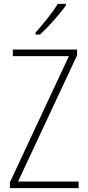

<svg xmlns="http://www.w3.org/2000/svg" viewBox="-20 -969 452 989"><path d="M320 -942V-949H278C248 -901 206 -850 163 -801V-791H186C229 -830 288 -896 320 -942ZM385 0V-34H73L377 -684V-714H46V-680H335L31 -30V0Z"/></svg>

Font: Noto Sans Bengali Condensed ExtraLight
Style: Regular
Weight: 200
Width: 3
Designer: Joana Ranito - Universal Thirst; Jelle Bosma - Monotype Design Team
Foundry: Universal Thirst ehf.
Version: Version 3.000